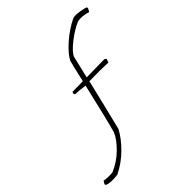

<svg xmlns="http://www.w3.org/2000/svg" viewBox="-300 -744 989 989"><g transform="rotate(-45 194.0 -250.0)"><path d="M-15 115Q-68 122 -93 111L-97 104L-87 87Q-58 92 -25 89Q30 66 71.5 24.5Q113 -17 127 -52Q148 -126 189 -305Q190 -309 191.5 -315.5Q193 -322 194 -325Q154 -331 124 -332L120 -339L123 -350L200 -351Q217 -428 228 -470Q245 -505 293.5 -547.5Q342 -590 396 -616Q413 -620 442.5 -615.5Q472 -611 484 -605L485 -598L475 -580Q432 -593 402 -587Q360 -570 313.5 -533.5Q267 -497 257 -473Q254 -461 228 -351L359 -353L368 -346L361 -326Q303 -329 223 -327L221 -316Q213 -282 190 -187.5Q167 -93 156 -48Q132 -2 86.5 43Q41 88 -15 115Z"/></g></svg>

Font: Albura ExtraLight
Style: Italic
Weight: 156
Italic angle: -7°
Designer: Mercedes Jáuregui
Foundry: Omnibus-Type Team
Version: Version 1.000